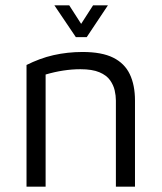

<svg xmlns="http://www.w3.org/2000/svg" viewBox="-20 -704 609 724"><path d="M80 -459Q104 -471 129.5 -480.5Q155 -490 181.5 -496Q208 -502 235.5 -505Q263 -508 291 -508Q364 -508 407 -486.5Q450 -465 469.5 -424Q489 -383 489 -325V0H417V-325Q417 -343 412.5 -363Q408 -383 395 -401.5Q382 -420 355 -431.5Q328 -443 283 -443Q252 -443 219 -438Q186 -433 152 -423V0H80ZM266 -564 185 -684H241L286 -614L331 -684H387L307 -564Z"/></svg>

Font: Maven Pro VF Beta
Style: Regular
Weight: 400
Designer: Joe Prince
Foundry: Joe Prince
Version: Version 2.002